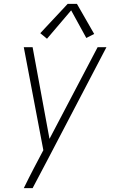

<svg xmlns="http://www.w3.org/2000/svg" viewBox="-20 -776 616 1001"><path d="M104 205H150L227 59L535 -530H489L238 -52L150 -530H104L206 7L158 98Q144 125 130.5 151.5Q117 178 104 205ZM225 -574 351 -722 430 -578 471 -599 381 -756H333L190 -603Z"/></svg>

Font: Iosevka Sparkle XLtObl
Style: Regular
Weight: 200
Italic angle: -9°
Designer: Belleve Invis
Foundry: Belleve Invis
Version: Version 4.5.0; ttfautohint (v1.8.3)